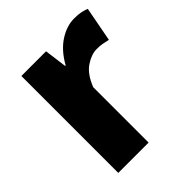

<svg xmlns="http://www.w3.org/2000/svg" viewBox="-166 -690 797 797"><g transform="rotate(-45 232.0 -291.5)"><path d="M72 0V-569H217L230 -470H233Q265 -527 308.5 -555Q352 -583 395 -583Q421 -583 436.5 -579.5Q452 -576 464 -571L435 -418Q419 -422 405 -424.5Q391 -427 372 -427Q341 -427 306.5 -404Q272 -381 250 -325V0Z"/></g></svg>

Font: Noto Sans SC Thin Black
Style: Regular
Weight: 900
Version: Version 2.004-H2;hotconv 1.0.118;makeotfexe 2.5.65603